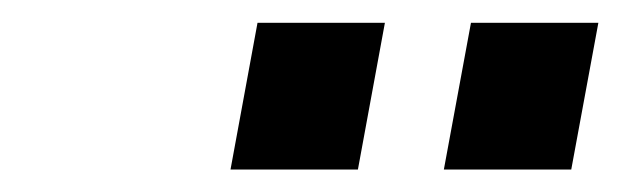

<svg xmlns="http://www.w3.org/2000/svg" viewBox="-20 -778 550 170"><path d="M184.1 -627.9 208 -757.8H320.8L296.9 -627.9ZM373 -627.9 397 -757.8H509.8L485.8 -627.9Z"/></svg>

Font: Involve SemiBold Oblique
Style: Italic
Weight: 600
Italic angle: -10.5°
Designer: Stefan Peev
Foundry: Context Ltd.
Version: Version 1.001